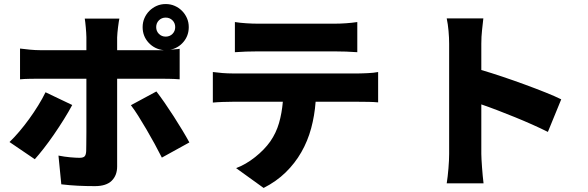

<svg xmlns="http://www.w3.org/2000/svg" viewBox="-20 -857 2908 949"><path d="M752 -723Q752 -703 765.5 -689.5Q779 -676 799 -676Q819 -676 832.5 -689.5Q846 -703 846 -723Q846 -743 832.5 -756.5Q819 -770 799 -770Q779 -770 765.5 -756.5Q752 -743 752 -723ZM337 -338Q320 -306 296 -267.5Q272 -229 246.5 -192Q221 -155 196 -123Q171 -91 152 -70L27 -155Q51 -178 76 -207.5Q101 -237 124.5 -269.5Q148 -302 169 -336Q190 -370 205 -401ZM559 -468V-34Q559 10 532 36.5Q505 63 449 63Q406 63 365 61Q324 59 283 54L269 -88Q299 -82 327.5 -79.5Q356 -77 373 -77Q391 -77 398 -84Q405 -91 406 -110Q406 -117 406.5 -142.5Q407 -168 407 -203.5Q407 -239 407 -280Q407 -321 407 -358.5Q407 -396 407 -425.5Q407 -455 407 -468H178Q156 -468 128 -467.5Q100 -467 79 -465V-617Q102 -614 128.5 -611.5Q155 -609 178 -609H407V-673Q407 -683 406 -696Q405 -709 404 -722Q403 -735 401.5 -746.5Q400 -758 399 -765H570Q569 -760 567 -748.5Q565 -737 563.5 -723Q562 -709 560.5 -695.5Q559 -682 559 -672V-609H789Q744 -614 714.5 -646Q685 -678 685 -723Q685 -747 694 -767.5Q703 -788 718.5 -803.5Q734 -819 754.5 -828Q775 -837 799 -837Q823 -837 843.5 -828Q864 -819 879.5 -803.5Q895 -788 904 -767.5Q913 -747 913 -723Q913 -681 887 -650Q861 -619 821 -611Q835 -613 847 -613.5Q859 -614 868 -616V-465Q844 -467 815 -467.5Q786 -468 766 -468ZM753 -405Q771 -382 793.5 -349.5Q816 -317 838.5 -282Q861 -247 881.5 -213Q902 -179 916 -153L780 -78Q764 -110 744 -146.5Q724 -183 703.5 -218Q683 -253 663.5 -284Q644 -315 627 -337Z M1032 -501Q1054 -498 1079.5 -496Q1105 -494 1128 -494H1754Q1762 -494 1773.5 -494.5Q1785 -495 1798.5 -495.5Q1812 -496 1825.5 -497.5Q1839 -499 1849 -501V-351Q1829 -353 1802.5 -353.5Q1776 -354 1754 -354H1540Q1535 -286 1518 -223Q1501 -160 1469.5 -105Q1438 -50 1392 -5Q1346 40 1283 72L1147 -26Q1195 -44 1241 -80.5Q1287 -117 1316 -158Q1345 -200 1359 -248.5Q1373 -297 1378 -354H1128Q1107 -354 1079.5 -353Q1052 -352 1032 -350ZM1141 -748Q1166 -744 1197 -742Q1228 -740 1252 -740H1635Q1661 -740 1690 -742Q1719 -744 1746 -748V-599Q1719 -601 1690.5 -602Q1662 -603 1635 -603H1252Q1227 -603 1196 -602Q1165 -601 1141 -599Z M2369 -766Q2366 -738 2362.5 -707Q2359 -676 2359 -641V-511Q2407 -497 2463.5 -478Q2520 -459 2574.5 -439Q2629 -419 2676.5 -400Q2724 -381 2754 -366L2688 -205Q2652 -223 2610.5 -241.5Q2569 -260 2526 -277.5Q2483 -295 2440 -311.5Q2397 -328 2359 -341V-96Q2359 -86 2360 -68.5Q2361 -51 2362.5 -30Q2364 -9 2366 12Q2368 33 2370 49H2188Q2193 18 2196.5 -24Q2200 -66 2200 -96V-641Q2200 -670 2197 -704Q2194 -738 2188 -766Z"/></svg>

Font: Kinto Sans Black
Style: Regular
Weight: 900
Designer: Authors: Ryoko NISHIZUKA  (kana & ideographs); Paul D. Hunt (Latin, Greek & Cyrillic); Wenlong ZHANG  (bopomofo); Sandol
Foundry: Adobe Systems Incorporated, ookami Inc.
Version: Version 0.001